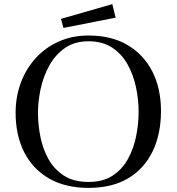

<svg xmlns="http://www.w3.org/2000/svg" viewBox="-20 -912 860 935"><path d="M655 -368Q655 -426 642.5 -486Q630 -546 602 -597Q574 -648 527 -679.5Q480 -711 411 -711Q343 -711 296 -678Q249 -645 220 -592.5Q191 -540 178 -479.5Q165 -419 165 -363Q165 -304 177 -244.5Q189 -185 217 -135.5Q245 -86 292.5 -56Q340 -26 411 -26Q482 -26 529 -57Q576 -88 603.5 -138.5Q631 -189 643 -249Q655 -309 655 -368ZM764 -371Q764 -260 723.5 -175.5Q683 -91 604.5 -44Q526 3 411 3Q299 3 219.5 -42.5Q140 -88 98 -170.5Q56 -253 56 -363Q56 -440 81 -508Q106 -576 153 -628Q200 -680 265.5 -709.5Q331 -739 411 -739Q523 -739 601.5 -692.5Q680 -646 722 -563.5Q764 -481 764 -371ZM543 -826 289 -776 277 -820 527 -892Z"/></svg>

Font: Kaisei Decol
Style: Regular
Weight: 400
Designer: Font-Kai, 金井和夫
Foundry: KAZUO KANAI
Version: Version 5.003